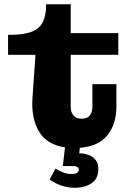

<svg xmlns="http://www.w3.org/2000/svg" viewBox="-20 -684 628 904"><path d="M332 200Q298 200 267 189Q236 178 214 161L241 110Q258 120 278 128Q298 136 319 135Q351 135 351 115Q351 107 344.5 102.5Q338 98 328 98H276L286 10Q200 -3 163 -66Q126 -129 133 -224L147 -426H18V-520H27Q93 -520 130 -535Q167 -550 182 -581Q197 -612 197 -660V-664H313V-528H537V-426H313V-180Q313 -155 326 -140Q339 -125 364 -125Q390 -125 402.5 -140Q415 -155 415 -180V-288H528V-182Q528 -100 486 -47.5Q444 5 356 12L353 38H356Q376 38 396 45Q416 52 429.5 68Q443 84 443 112Q443 157 411.5 178.5Q380 200 332 200Z"/></svg>

Font: Montagu Slab 16pt
Style: Bold
Weight: 700
Designer: Florian Karsten
Foundry: Florian Karsten
Version: Version 1.000; ttfautohint (v1.8.3)